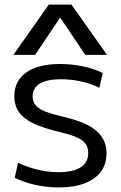

<svg xmlns="http://www.w3.org/2000/svg" viewBox="-20 -810 529 840"><path d="M236.7 10Q184.3 10 134.3 -1.2Q84.3 -12.3 44.3 -32.3L59 -97.7Q101 -78.1 145.7 -67.4Q190.3 -56.7 236 -56.7Q299.7 -56.7 332.8 -78Q366 -99.4 366 -140Q366 -168.3 351.1 -185Q336.3 -201.6 307 -213Q277.7 -224.3 233.3 -234.3Q173 -249 130.3 -268.1Q87.6 -287.3 65.2 -316.5Q42.7 -345.7 42.7 -388.7Q42.7 -456.7 95.2 -493.3Q147.7 -530 243.3 -530Q293 -530 341.9 -520Q390.7 -510 429.4 -490.7L414.7 -425.9Q378.3 -444.3 334.3 -453.8Q290.4 -463.3 246 -463.3Q185.4 -463.3 154.1 -444.1Q122.7 -425 122.7 -388Q122.7 -363.7 137.4 -347.7Q152 -331.7 180.4 -321Q208.7 -310.4 249.7 -301Q296 -290.4 332.5 -276.5Q369 -262.7 394 -243.7Q419 -224.7 432.5 -199.2Q446 -173.7 446 -139.3Q446 -68.3 390.9 -29.2Q335.7 10 236.7 10ZM38.6 -570 193.6 -790H292.4L448.1 -570H353L244.3 -731.9H242.3L133.7 -570Z"/></svg>

Font: M PLUS 2 Thin
Style: Regular
Weight: 100
Designer: Coji Morishita
Foundry: UNDERFOREST DESIGN
Version: Version 1.001